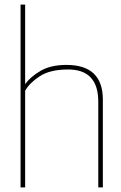

<svg xmlns="http://www.w3.org/2000/svg" viewBox="-20 -820 530 840"><path d="M430 0H410V-375Q410 -516 278 -516Q199 -516 154 -486.5Q109 -457 90 -423V0H70V-800H90V-452Q113 -484 157.5 -510Q202 -536 271 -536Q430 -536 430 -384Z"/></svg>

Font: Tanohe Sans Thin
Style: Regular
Weight: 100
Designer: Village Type and Design LLC & Cristiano Sobral
Foundry: Cooper Hewitt Smithsonian Design Museum
Version: Version 1.00;September 29, 2021;FontCreator 13.0.0.2655 64-b